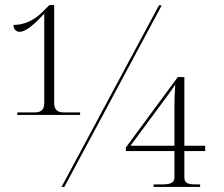

<svg xmlns="http://www.w3.org/2000/svg" viewBox="-20 -735 880 755"><path d="M48 -283H295V-293H230C211 -293 193 -300 193 -329V-715H174L148 -689C132 -673 93 -637 33 -637C33 -618 45 -610 57 -610C87 -610 128 -654 154 -681V-329C154 -300 137 -293 116 -293H48ZM222 0H233L616 -714H605ZM584 0H767V-10H747C721 -10 705 -14 705 -37V-141H787V-162H705V-432H679L475 -155V-141H666V-37C666 -14 645 -10 619 -10H584ZM493 -162 630 -347C647 -370 662 -391 669 -402C667 -379 666 -341 666 -320V-162Z"/></svg>

Font: Noto Serif Display ExtraLight
Style: Regular
Weight: 200
Designer: Monotype Design Team
Foundry: Monotype Imaging Inc.
Version: Version 2.009